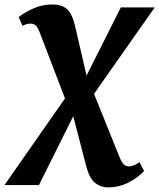

<svg xmlns="http://www.w3.org/2000/svg" viewBox="-85 -584 712 858"><path d="M399 253.5Q366 253.5 340.5 234Q315 214.5 300 157.5L237.5 -83L211 -129.5L92.5 -439Q84 -461 75 -469.8Q66 -478.5 51.5 -478.5Q41 -478.5 32.5 -475.8Q24 -473 16 -468.5L-2 -507.5Q31 -532.5 69 -548.2Q107 -564 149 -564Q191.5 -564 214.8 -542.8Q238 -521.5 250.5 -467.5L306.5 -225.5L329 -180L448.5 116.5Q459 142 468.5 150.8Q478 159.5 491.5 159.5Q501.5 159.5 512.5 155.2Q523.5 151 538 140.5L559 180Q528 213 486.2 233.2Q444.5 253.5 399 253.5ZM-65 243 220 -165 286 -215 455 -551H606.5L320 -143L253 -86L89 243Z"/></svg>

Font: Merriweather 28pt Black
Style: Italic
Weight: 900
Italic angle: -7.8°
Version: Version 2.101